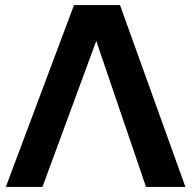

<svg xmlns="http://www.w3.org/2000/svg" viewBox="-20 -740 759 760"><path d="M714 0H558L361 -578L148 0H3L273 -720H455Z"/></svg>

Font: cwTeXHei
Style: Medium
Weight: 500
Version: Version 1.17